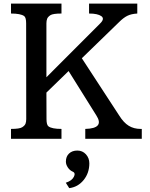

<svg xmlns="http://www.w3.org/2000/svg" viewBox="-20 -752 812 1040"><path d="M39.6 0ZM441.9 -53.7Q547.9 -56.2 501.5 -127.4L351.6 -367.2L231.4 -250.5L231.9 -106.9Q231.9 -75.2 242.7 -67.4Q261.2 -53.7 313 -53.7V0H39.6V-53.7Q85.9 -53.7 100.1 -62.7Q114.3 -71.8 118.2 -82Q122.1 -92.3 122.1 -106.9L121.6 -625.5Q121.6 -657.2 110.8 -665Q91.3 -678.7 39.6 -678.7V-732.4H313V-678.7Q266.6 -678.7 252.9 -669.7Q239.3 -660.6 235.4 -650.4Q231.4 -640.1 231.4 -625.5V-333.5L522 -624.5Q548.8 -650.4 528.8 -664.6Q508.8 -678.7 462.4 -678.7V-732.4H723.6V-678.7Q690.9 -676.8 669.7 -666.3Q648.4 -655.8 624 -631.3L423.3 -436.5L625.5 -126.5Q649.9 -87.4 677.5 -70.6Q705.1 -53.7 741.7 -53.7Q745.1 -53.7 748 -53.7V0H441.9ZM336.9 123.5Q336.9 95.7 354 79.6Q371.1 63.5 398.9 63.5Q426.8 63.5 445.3 83.7Q463.9 104 463.9 132.8Q463.9 185.1 433.1 223.1Q402.3 261.2 355 267.1L336.4 237.8Q369.1 227.1 379.9 206.1Q390.6 185.1 374.3 178Q357.9 170.9 347.4 155Q336.9 139.2 336.9 123.5Z"/></svg>

Font: Arbutus Slab
Style: Regular
Weight: 400
Version: Version 1.002; ttfautohint (v0.92) -l 10 -r 16 -G 200 -x 7 -